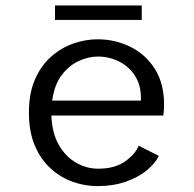

<svg xmlns="http://www.w3.org/2000/svg" viewBox="-20 -652 690 684"><path d="M326 11Q283 11 240 -4Q197 -19 161.5 -50.8Q126 -82.5 104.5 -132.2Q83 -182 83 -251Q83 -320 104.8 -369.5Q126.5 -419 162.5 -450.5Q198.5 -482 241.5 -497Q284.5 -512 328 -512Q389 -512 443 -486Q497 -460 530.8 -408Q564.5 -356 564.5 -278.5Q564.5 -270 563.8 -259Q563 -248 561.5 -240.5H163Q165.5 -177 190 -135Q214.5 -93 251.8 -72Q289 -51 329.5 -51Q390 -51 426.8 -77.8Q463.5 -104.5 474 -133L546 -96.5Q532.5 -69.5 502.8 -45Q473 -20.5 428.2 -4.8Q383.5 11 326 11ZM328.5 -450.5Q294.5 -450.5 260 -434.5Q225.5 -418.5 199.5 -384Q173.5 -349.5 166 -293.5H482V-303Q482 -350 460.2 -383Q438.5 -416 403.5 -433.2Q368.5 -450.5 328.5 -450.5ZM176 -581V-632.5H485V-581Z"/></svg>

Font: Trispace Light
Style: Regular
Weight: 300
Designer: Tyler Finck
Foundry: Etcetera Type Company
Version: Version 1.210; ttfautohint (v1.8.3)